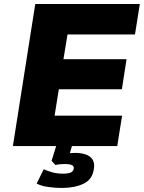

<svg xmlns="http://www.w3.org/2000/svg" viewBox="-20 -725 714 953"><path d="M44 0 155 -705H674L650 -554H315L295 -431H608L585 -282H272L251 -151H586L562 0ZM286 208Q254 208 219 203Q184 198 162 186L197 115Q214 123 238.5 130Q263 137 292 137Q317 137 330.5 131.5Q344 126 346 112Q348 99 335.5 94Q323 89 304 89Q297 89 281.5 90Q266 91 255 94L236 73L265 -20H343L318 64L287 42Q298 38 317.5 36Q337 34 356 34Q381 34 403.5 41Q426 48 438.5 65.5Q451 83 446 113Q439 166 394.5 187Q350 208 286 208Z"/></svg>

Font: Nunito Sans 7pt Black
Style: Italic
Weight: 900
Italic angle: -9°
Version: Version 3.101;gftools[0.9.27]